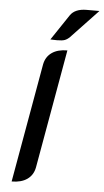

<svg xmlns="http://www.w3.org/2000/svg" viewBox="-62 -970 549 1018"><g transform="rotate(5 212.5 -461.5)"><path d="M152 -624Q160 -665 191.5 -687Q223 -709 274 -709L162 -76Q154 -35 122.5 -13Q91 9 40 9ZM270 -895Q295 -932 357 -932H425L282 -781Q269 -768 255.5 -763Q242 -758 214 -758Q193 -758 179 -759Z"/></g></svg>

Font: K2D Medium
Style: Italic
Weight: 500
Italic angle: -10°
Designer: Katatrad Aksorn Co.,Ltd.
Foundry: Cadson Demak Co.,Ltd.
Version: Version 1.000; ttfautohint (v1.6)